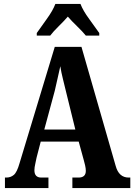

<svg xmlns="http://www.w3.org/2000/svg" viewBox="-20 -951 679 971"><path d="M5 0H225V-53H189Q154 -53 154 -90Q154 -104 158.5 -123Q163 -142 165 -154L186 -235H378L404 -140Q407 -130 410.5 -114.5Q414 -99 414 -87Q414 -53 377 -53H346V0H639V-53H631Q581 -53 565 -112L392 -714H257L79 -126Q66 -80 50 -66.5Q34 -53 12 -53H5ZM204 -296 257 -492Q264 -522 271 -553.5Q278 -585 285 -616Q290 -584 298 -552.5Q306 -521 314 -487L361 -296ZM166 -771H234Q249 -791 276.5 -818Q304 -845 323 -867Q342 -845 370 -818Q398 -791 414 -771H482V-784Q462 -813 431 -855Q400 -897 387 -931H260Q247 -897 216.5 -855Q186 -813 166 -784Z"/></svg>

Font: Noto Serif ExtraCondensed Extra
Style: Regular
Weight: 800
Width: 3
Designer: Monotype Design Team
Foundry: Monotype Imaging Inc.
Version: Version 1.002